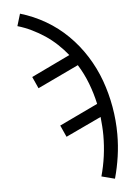

<svg xmlns="http://www.w3.org/2000/svg" viewBox="-53 -570 607 835"><g transform="rotate(-5 250.0 -152.5)"><path d="M415 223 357 208Q369 165 375 120.5Q381 76 381 31Q381 11 379.5 -9.5Q378 -30 376 -50L221 23L198 -28L366 -108Q356 -154 339 -198.5Q322 -243 297 -283L118 -198L95 -249L264 -330Q244 -355 219.5 -378Q195 -401 168 -419Q141 -437 111 -451.5Q81 -466 50 -475L66 -528Q124 -511 176.5 -480.5Q229 -450 272 -407.5Q315 -365 347.5 -313.5Q380 -262 400.5 -205.5Q421 -149 431.5 -89Q442 -29 442 31Q442 80 435 128Q428 176 415 223Z"/></g></svg>

Font: Iosevka Custom Light
Style: Regular
Weight: 300
Monospace: yes
Designer: Belleve Invis
Foundry: Belleve Invis
Version: Version 27.3.5